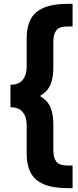

<svg xmlns="http://www.w3.org/2000/svg" viewBox="-20 -803 411 1008"><path d="M341 185Q257 185 209 164Q161 143 140.5 102.5Q120 62 120 5V-146Q120 -188 99.5 -214Q79 -240 35 -240V-358Q79 -358 99.5 -384Q120 -410 120 -452V-603Q120 -661 140.5 -701Q161 -741 209 -762Q257 -783 341 -783H361V-664H336Q291 -664 275.5 -643.5Q260 -623 260 -582V-449Q260 -397 246 -361Q232 -325 190 -299Q232 -273 246 -237Q260 -201 260 -149V-16Q260 25 275.5 45.5Q291 66 336 66H361V185Z"/></svg>

Font: Ubuntu Sans ExtraBold
Style: Regular
Weight: 800
Designer: Dalton Maag Ltd
Foundry: Dalton Maag Ltd
Version: Version 1.006; ttfautohint (v1.8.4.7-5d5b)